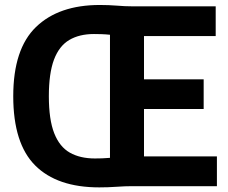

<svg xmlns="http://www.w3.org/2000/svg" viewBox="-20 -766 938 790"><path d="M388.5 5Q215 5 124.8 -85.2Q34.5 -175.5 34.5 -370Q34.5 -564.5 128.2 -655Q222 -745.5 390.5 -745.5Q427.5 -745.5 460.8 -742.8Q494 -740 522.5 -740H867.5V-617.5H572.5V-439.5H818V-317.5H572.5V-122.5H872.5V0H523.5Q494.5 0 459.5 2.5Q424.5 5 388.5 5ZM370.5 -114Q385 -114 399.8 -114.5Q414.5 -115 432.5 -116.5V-623Q413.5 -625 396.8 -625.5Q380 -626 366.5 -626Q306.5 -626 265 -601.5Q223.5 -577 202.2 -520.8Q181 -464.5 181 -370Q181 -274 203 -218Q225 -162 267.2 -138Q309.5 -114 370.5 -114Z"/></svg>

Font: Encode Sans Condensed
Style: Bold
Weight: 700
Width: 3
Designer: Multiple Designers
Foundry: Impallari Type
Version: Version 3.000; ttfautohint (v1.8.3) -l 8 -r 50 -G 200 -x 14 